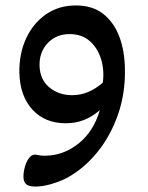

<svg xmlns="http://www.w3.org/2000/svg" viewBox="-20 -473 543 704"><path d="M105 211Q83 210 74.5 201Q66 192 66 175Q66 157 71.5 138Q77 119 86.5 106.5Q96 94 108 94Q111 94 114.5 94.5Q118 95 122 96Q127 97 131.5 97.5Q136 98 144 98Q211 98 267 54Q323 10 346 -69Q317 -44 286.5 -32.5Q256 -21 221 -21Q145 -21 99 -71Q53 -121 51 -207Q50 -276 75.5 -331.5Q101 -387 148 -420Q195 -453 258 -453Q319 -453 358 -422.5Q397 -392 417 -340Q437 -288 438 -221Q440 -131 412.5 -52.5Q385 26 336.5 85.5Q288 145 226 179Q197 194 164 203Q131 212 105 211ZM244 -124Q276 -124 304 -136Q332 -148 357 -170Q363 -216 350.5 -256.5Q338 -297 309 -322.5Q280 -348 235 -348Q186 -348 155 -315Q124 -282 125 -233Q126 -182 160.5 -153Q195 -124 244 -124Z"/></svg>

Font: Akaya Kanadaka
Style: Regular
Weight: 400
Designer: Vaishnavi Murthy Yerkadithaya, Juan Luis Blanco Aristondo
Version: Version 1.002; ttfautohint (v1.8.3)